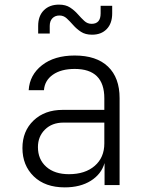

<svg xmlns="http://www.w3.org/2000/svg" viewBox="-20 -800 640 830"><path d="M260 10Q175 10 126 -37.5Q77 -85 77 -160Q77 -233 125 -279Q173 -325 251 -325H431V-375Q431 -502 303 -502Q244 -502 208.5 -477Q173 -452 170 -410H104Q108 -476 161.5 -518Q215 -560 303 -560Q397 -560 447 -512Q497 -464 497 -376V0H432V-95Q418 -47 372.5 -18.5Q327 10 260 10ZM278 -47Q348 -47 389.5 -83Q431 -119 431 -180V-270H254Q205 -270 174.5 -240Q144 -210 144 -164Q144 -111 180 -79Q216 -47 278 -47ZM378 -650Q349 -650 330 -662.5Q311 -675 296.5 -691.5Q282 -708 268.5 -720.5Q255 -733 237 -733Q218 -733 206.5 -721Q195 -709 195 -688V-655H145V-688Q145 -731 169.5 -755.5Q194 -780 235 -780Q264 -780 283 -767.5Q302 -755 316.5 -738.5Q331 -722 344.5 -709.5Q358 -697 376 -697Q415 -697 415 -742V-775H465V-742Q465 -699 441.5 -674.5Q418 -650 378 -650Z"/></svg>

Font: JetBrains Mono NL ExtraLight
Style: Regular
Weight: 200
Designer: Philipp Nurullin, Konstantin Bulenkov
Foundry: JetBrains
Version: Version 2.304; ttfautohint (v1.8.4.7-5d5b)